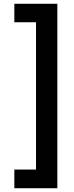

<svg xmlns="http://www.w3.org/2000/svg" viewBox="-20 -831 394 1018"><path d="M284 167H56V68H171V-713H56V-811H284Z"/></svg>

Font: DM Sans 20pt SemiBold
Style: Regular
Weight: 600
Version: Version 4.004;gftools[0.9.30]